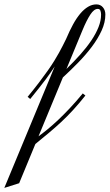

<svg xmlns="http://www.w3.org/2000/svg" viewBox="-189 -624 512 896"><path d="M209.5 -178.2Q179.2 -140.1 151.9 -110.4Q124.5 -80.6 96.7 -54.7Q68.8 -28.8 39.6 -4.4Q10.3 20 -23.9 47.9L-99.6 231L-168.9 252.9L66.4 -314Q58.6 -301.8 48.3 -286.9Q38.1 -272 24.2 -253.4Q10.3 -234.9 -7.6 -212.4Q-25.4 -189.9 -47.9 -162.1L-60.1 -171.9Q-29.3 -209.5 -6.3 -239.7Q16.6 -270 34.2 -294.9Q51.8 -319.8 64.2 -340.1Q76.7 -360.4 86.4 -377.9Q96.2 -395.5 104 -411.1Q111.8 -426.8 119.6 -442.4Q135.3 -479.5 151.6 -509.5Q168 -539.6 185.5 -560.3Q203.1 -581.1 221.9 -592.3Q240.7 -603.5 260.7 -603.5Q279.8 -603.5 291.3 -589.8Q302.7 -576.2 302.7 -556.2Q302.7 -519.5 285.2 -481.2Q267.6 -442.9 239.3 -405.3Q210.9 -367.7 175.5 -331.5Q140.1 -295.4 104.5 -262.7L-9.3 12.2Q10.7 -2.4 33.7 -21.2Q56.6 -40 82.3 -64.2Q107.9 -88.4 136.7 -118.9Q165.5 -149.4 197.3 -188ZM121.1 -302.2Q156.2 -336.4 186 -369.9Q215.8 -403.3 237.3 -435.3Q258.8 -467.3 270.8 -497.6Q282.7 -527.8 282.7 -556.2Q282.7 -564.9 279.8 -573.7Q276.9 -582.5 267.1 -582.5Q250 -582.5 232.7 -556.2Q215.3 -529.8 196.3 -483.9Z"/></svg>

Font: Dynalight
Style: Regular
Weight: 400
Version: Version 1.000